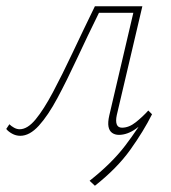

<svg xmlns="http://www.w3.org/2000/svg" viewBox="-41 -428 548 615"><path d="M263 167 246 151Q317 95 360 38.5Q403 -18 433 -71L446 -62Q419 -8 376.5 51.5Q334 111 263 167ZM24 7Q10 7 -2.5 0Q-15 -7 -21 -15L-11 -30Q-5 -24 4 -19Q13 -14 22 -14Q47 -14 73 -45.5Q99 -77 128.5 -132.5Q158 -188 191.5 -259Q225 -330 263 -408H402L397 -387H276Q239 -312 206 -241Q173 -170 143 -114Q113 -58 83.5 -25.5Q54 7 24 7ZM340 4Q327 4 318 -2.5Q309 -9 306.5 -22.5Q304 -36 309 -58L391 -408H415L333 -59Q329 -40 333 -29.5Q337 -19 350 -19Q372 -19 394 -36.5Q416 -54 434 -74L446 -62Q423 -36 395 -16Q367 4 340 4Z"/></svg>

Font: Ysabeau Infant Thin
Style: Italic
Weight: 250
Italic angle: -12°
Designer: Christian Thalmann (Catharsis Fonts)
Version: Version 2.001;gftools[0.9.30]; featfreeze: ss01,ss02,lnum